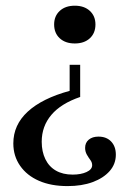

<svg xmlns="http://www.w3.org/2000/svg" viewBox="-20 -447 447 660"><path d="M212.1 192.7Q155.6 192.7 114.1 174.6Q72.6 156.5 49.2 123Q25.8 89.5 25.8 46Q25.8 -17.7 75.4 -63.3Q125 -108.9 219.4 -134.7V-224.2H255.6V-113.7Q189.5 -91.1 156.5 -52Q123.4 -12.9 123.4 40.3Q123.4 74.2 135.9 100Q148.4 125.8 172.2 139.5Q196 153.2 229.8 153.2Q258.1 153.2 277.4 144.4Q296.8 135.5 296.8 121Q296.8 111.3 290.7 103.2Q284.7 95.2 278.6 84.7Q272.6 74.2 272.6 61.3Q272.6 43.5 285.1 33.1Q297.6 22.6 318.5 22.6Q346 22.6 362.1 39.5Q378.2 56.5 378.2 84.7Q378.2 116.9 356.9 141.1Q335.5 165.3 298.4 179Q261.3 192.7 212.1 192.7ZM237.1 -297.6Q204.8 -297.6 185.5 -315.3Q166.1 -333.1 166.1 -362.9Q166.1 -391.9 185.5 -409.7Q204.8 -427.4 237.1 -427.4Q269.4 -427.4 288.7 -409.7Q308.1 -391.9 308.1 -362.9Q308.1 -333.1 288.7 -315.3Q269.4 -297.6 237.1 -297.6Z"/></svg>

Font: Playfair 9pt SemiBold
Style: Regular
Weight: 600
Designer: Claus Eggers Sørensen
Foundry: Claus Eggers Sørensen
Version: Version 2.001;gftools[0.9.30]